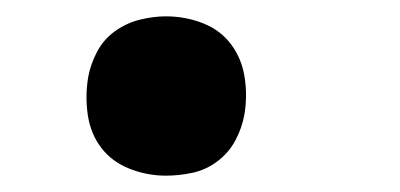

<svg xmlns="http://www.w3.org/2000/svg" viewBox="-20 -207 490 235"><path d="M183 8Q160 8 138.5 -0.5Q117 -9 104 -26Q91 -43 87.5 -66Q84 -89 88 -113Q91 -129 99 -144Q107 -159 121 -169Q135 -179 151.5 -183Q168 -187 183 -187Q207 -187 228.5 -178.5Q250 -170 263 -152.5Q276 -135 279.5 -112Q283 -89 279 -66Q276 -50 268 -35Q260 -20 246 -9.5Q232 1 215.5 4.5Q199 8 183 8Z"/></svg>

Font: Iosevka Etoile Oblique
Style: Bold
Weight: 700
Italic angle: -9°
Designer: Belleve Invis
Foundry: Belleve Invis
Version: Version 15.5.2; ttfautohint (v1.8.4)